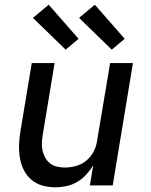

<svg xmlns="http://www.w3.org/2000/svg" viewBox="-20 -788 640 816"><path d="M216 8Q187 8 160 0.5Q133 -7 113 -24.5Q93 -42 81 -66Q69 -90 64.5 -117.5Q60 -145 61 -173.5Q62 -202 67 -231L115 -520H212L162 -217Q159 -200 158 -182.5Q157 -165 160.5 -149Q164 -133 172 -118.5Q180 -104 192.5 -94Q205 -84 221.5 -80Q238 -76 255 -76Q279 -76 303 -82.5Q327 -89 347 -105.5Q367 -122 378.5 -145Q390 -168 393 -192L448 -520H545L459 0H362L376 -85Q363 -64 346 -45.5Q329 -27 307.5 -14.5Q286 -2 262.5 3Q239 8 216 8ZM455 -577 316 -712 383 -768 510 -623ZM259 -577 120 -712 187 -768 314 -623Z"/></svg>

Font: Iosevka Md Ex Obl
Style: Regular
Weight: 500
Width: 7
Italic angle: -9°
Monospace: yes
Designer: Belleve Invis
Foundry: Belleve Invis
Version: Version 32.5.0; ttfautohint (v1.8.4)